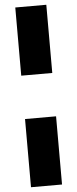

<svg xmlns="http://www.w3.org/2000/svg" viewBox="-66 -841 440 1094"><g transform="rotate(-5 154.0 -294.0)"><path d="M65.5 -418V-808H243V-418ZM65.5 220V-170H243V220Z"/></g></svg>

Font: Encode Sans SmExp XBd
Style: Regular
Weight: 800
Width: 6
Designer: Multiple Designers
Foundry: Impallari Type
Version: Version 3.002; ttfautohint (v1.8.3) -l 8 -r 50 -G 200 -x 14 